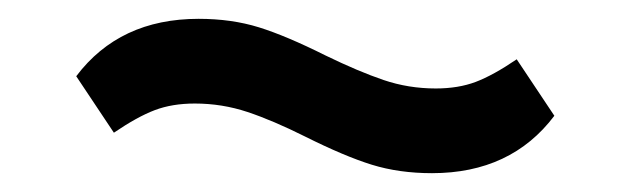

<svg xmlns="http://www.w3.org/2000/svg" viewBox="-20 -424 670 204"><path d="M304 -279Q270 -296 243 -305Q216 -314 187 -314Q163 -314 144.5 -307Q126 -300 101 -283L61 -343Q107 -404 191 -404Q226 -404 255 -395Q284 -386 326 -365Q361 -348 387.5 -339Q414 -330 443 -330Q467 -330 485.5 -337Q504 -344 529 -361L569 -301Q523 -240 439 -240Q404 -240 375 -249Q346 -258 304 -279Z"/></svg>

Font: IBM Plex Sans JP Medm
Style: Regular
Weight: 500
Designer: Mike Abbink; Paul van der Laan; Pieter van Rosmalen; Wujin Sim; Yejin Wi; Jinhee Kim; Boomi Park; Yona Kim; Kichan Ma
Foundry: Sandoll Inc.
Version: Version 1.002